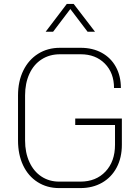

<svg xmlns="http://www.w3.org/2000/svg" viewBox="-20 -952 710 980"><path d="M72 -235V-465Q72 -537 99 -592Q126 -647 174.5 -677.5Q223 -708 286 -708H392Q453 -708 499.5 -682.5Q546 -657 571.5 -610.5Q597 -564 597 -503H562Q562 -580 515 -627.5Q468 -675 392 -675H286Q233 -675 192.5 -649Q152 -623 130 -575Q108 -527 108 -465V-235Q108 -173 130 -125Q152 -77 191.5 -51Q231 -25 282 -25H390Q470 -25 518.5 -76.5Q567 -128 567 -213V-314H364V-347H602V-213Q602 -147 575.5 -97Q549 -47 501 -19.5Q453 8 390 8H282Q220 8 172 -22.5Q124 -53 98 -108Q72 -163 72 -235ZM321 -932H356L465 -790H427L339 -906L251 -790H213Z"/></svg>

Font: Bai Jamjuree ExtraLight
Style: Regular
Weight: 275
Designer: Katatrad Aksorn Co.,Ltd.
Foundry: Cadson Demak Co.,Ltd.
Version: Version 1.000; ttfautohint (v1.6)